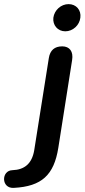

<svg xmlns="http://www.w3.org/2000/svg" viewBox="-135 -721 411 932"><path d="M-68 191C68 184 127 128 148 -3L215 -429C222 -471 203 -496 167 -496C130 -496 108 -477 102 -439L31 9C20 74 -17 103 -74 105C-130 106 -130 195 -68 191ZM182 -569C219 -569 251 -599 255 -635C260 -672 235 -701 198 -701C161 -701 129 -672 124 -635C120 -599 145 -569 182 -569Z"/></svg>

Font: SN Pro Semibold
Style: Italic
Weight: 600
Italic angle: -9°
Designer: Tobias Whetton
Foundry: Supernotes
Version: Version 1.001;Glyphs 3.2 (3249)